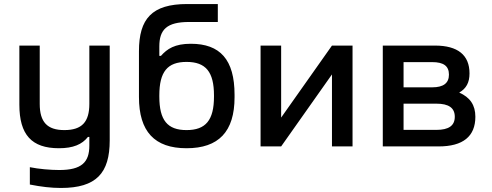

<svg xmlns="http://www.w3.org/2000/svg" viewBox="-20 -726 2440 952"><path d="M524 -30V-500H423V-211C423 -121 386 -81 299 -81C214 -81 177 -121 177 -211V-500H76V-207C76 -58 137 9 272 9C343 9 387 -10 416 -47H423V-4C423 79 384 117 274 117C230 117 172 112 128 103V189C184 200 233 206 282 206C458 206 524 132 524 -30Z M1143 -244V-256C1143 -431 1071 -509 926 -509C847 -509 809 -484 778 -449H770V-496C770 -579 807 -617 917 -617H1060V-706H908C733 -706 669 -633 669 -472V-245C669 -74 746 9 905 9C1064 9 1143 -73 1143 -244ZM770 -247V-253C770 -370 810 -419 905 -419C1000 -419 1041 -370 1041 -253V-247C1041 -130 1000 -81 905 -81C810 -81 770 -130 770 -247Z M1272 0H1374L1626 -357V0H1728V-500H1626L1374 -143V-500H1272Z M1878 0H2155C2276 0 2337 -50 2337 -147C2337 -205 2311 -243 2257 -267C2292 -287 2308 -317 2308 -362C2308 -453 2250 -500 2137 -500H1878ZM1981 -82V-212H2144C2205 -212 2235 -191 2235 -147C2235 -103 2205 -82 2144 -82ZM1981 -293V-418H2123C2179 -418 2206 -399 2206 -356C2206 -314 2179 -293 2123 -293Z"/></svg>

Font: LT Wave Mono Medium
Style: Regular
Weight: 500
Designer: Daniel Lyons
Version: Version 2.5 (Glyphs App)